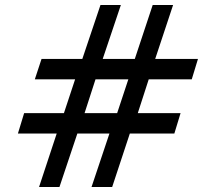

<svg xmlns="http://www.w3.org/2000/svg" viewBox="-20 -752 816 772"><path d="M137 0 208 -215H52L77 -297H237L282 -433H120L147 -515H311L384 -732H466L393 -515H522L594 -732H676L604 -515H776L751 -433H578L534 -297H706L681 -215H502L431 0H348L420 -215H291L219 0ZM320 -297H451L496 -433H364Z"/></svg>

Font: Exo Thin SemiBold
Style: Italic
Weight: 600
Italic angle: -9°
Version: Version 2.000